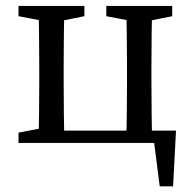

<svg xmlns="http://www.w3.org/2000/svg" viewBox="-20 -495 661 665"><path d="M44.1 -438.9 149.6 -418.9H172.7L272.3 -438.9V-474.5H44.1V-438.9ZM44.1 0H158.3V-55.7H149.6L44.1 -35.7V0ZM113 0H203.5C201.5 -45 200.5 -146.1 200.5 -210V-264.5C200.5 -328.5 201.5 -429.5 203.5 -474.5H113C115 -429.5 116 -328.5 116 -264.5V-210C116 -146.1 115 -45 113 0ZM348.2 -438.9 453.5 -418.9H476.6L576.4 -438.9V-474.5H348.2V-438.9ZM416.9 0H507.5C505.5 -45 504.5 -146.1 504.5 -210V-264.5C504.5 -328.5 505.5 -429.5 507.5 -474.5H416.9C418.9 -429.5 419.9 -328.5 419.9 -264.5V-210C419.9 -146.1 418.9 -45 416.9 0ZM533.2 150.4H579.5L589.6 -42.6H158.3V0H559.2L508.5 -42.6L533.2 150.4Z"/></svg>

Font: Source Serif Variable
Style: Regular
Weight: 389
Designer: Frank Grießhammer
Foundry: Adobe Systems Incorporated
Version: Version 3.001;hotconv 1.0.111;makeotfexe 2.5.65597